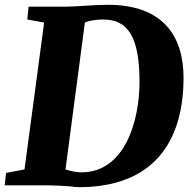

<svg xmlns="http://www.w3.org/2000/svg" viewBox="-41 -775 796 803"><path d="M-21.5 0H158.2C189 0.5 231 2.4 252.4 4.4C261.7 5.9 279.8 7.8 289.1 7.8C599.6 7.8 726.6 -181.2 726.6 -449.7C726.6 -620.6 643.6 -755.9 407.7 -754.9C350.1 -754.9 288.6 -747.6 233.4 -747.1H78.6L73.2 -693.4L143.6 -680.7L61.5 -66.4L-15.6 -51.8ZM232.9 -66.4 314 -680.7C323.2 -686 352.5 -693.4 391.6 -693.4C495.1 -693.4 542.5 -618.2 542.5 -432.6C542.5 -267.1 480 -54.2 299.3 -54.2C280.3 -54.2 252 -59.6 232.9 -66.4Z"/></svg>

Font: Merriweather
Style: Heavy Italic
Weight: 900
Italic angle: -7.5°
Designer: Eben Sorkin
Foundry: Eben Sorkin
Version: Version 1.001